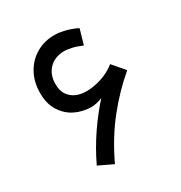

<svg xmlns="http://www.w3.org/2000/svg" viewBox="-149 -719 791 837"><g transform="rotate(-30 246.5 -300.5)"><path d="M239.6 -327.3Q215.7 -327.3 192.8 -336.3Q169.8 -345.2 154.3 -366.6Q138.8 -387.9 139.2 -423.9Q139.8 -469.1 166.7 -497.5Q193.6 -525.8 239.1 -527.9Q256.6 -528.3 280 -523.2Q303.4 -518.1 330.6 -506.1L352.4 -580.9Q329.7 -593.2 297.9 -601.6Q266.1 -609.9 243.3 -609.8Q192.8 -610.6 151.4 -587Q110 -563.4 86.1 -520.8Q62.2 -478.3 61.8 -424Q60.9 -368.1 85 -330.6Q109 -293 146.4 -275.2Q183.8 -257.4 224.3 -257.2Q252.6 -257.2 282 -270Q235.7 -218.5 193.4 -156.8Q151.2 -95.1 117.6 -24.6L189.3 9.6Q240.2 -97.6 303.9 -177.3Q367.6 -257 440.6 -318.4L389.2 -378.5Q355.7 -351.6 314.8 -339.3Q274 -326.9 239.6 -327.3Z"/></g></svg>

Font: Arad-FD-VF Thin
Style: Regular
Weight: 100
Designer: Mohammad Darvishi
Version: Version 1.010;September 21, 2024;FontCreator 15.0.0.2992 64-